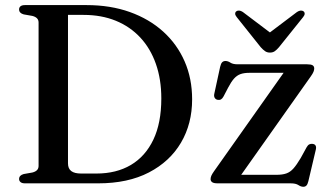

<svg xmlns="http://www.w3.org/2000/svg" viewBox="-20 -720 1286 754"><path d="M55 -17Q55 -31.5 73 -36.5L107 -42.5Q119 -45.5 125.2 -51.8Q131.5 -58 131.5 -68.5V-631.5Q131.5 -642 125.2 -648.2Q119 -654.5 107 -657.5L73 -663.5Q55 -668.5 55 -683Q55 -691 60.8 -695.5Q66.5 -700 78 -700H320Q413.5 -700 489.8 -672.8Q566 -645.5 620.8 -596Q675.5 -546.5 705 -479Q734.5 -411.5 734.5 -330Q734.5 -234 690.8 -159.8Q647 -85.5 564.8 -42.8Q482.5 0 365.5 0H78Q66.5 0 60.8 -4.8Q55 -9.5 55 -17ZM358.5 -38.5Q437 -38.5 494 -72.2Q551 -106 582.2 -171.5Q613.5 -237 613.5 -333.5Q613.5 -408.5 592.2 -469Q571 -529.5 531 -572.5Q491 -615.5 434.8 -638.5Q378.5 -661.5 308 -661.5H247V-78.5Q247 -58 259.8 -48.2Q272.5 -38.5 298.5 -38.5ZM1200.5 -420 914.5 -15.5 896 -33.5H1065.5Q1089 -33.5 1104.2 -38.8Q1119.5 -44 1132.2 -58.2Q1145 -72.5 1161 -99.5L1184 -141.5Q1189 -150.5 1195 -153.2Q1201 -156 1207.5 -155Q1216 -154 1219.2 -148.5Q1222.5 -143 1220.5 -133.5L1191 -8.5Q1188 4 1183.2 8.8Q1178.5 13.5 1171 13.5Q1162 13.5 1151.8 6.8Q1141.5 0 1121.5 0H835Q819.5 0 813.2 -4.5Q807 -9 807 -16.5Q807 -23 810 -30Q813 -37 820.5 -47.5L1105 -450L1121.5 -434H959Q938.5 -434 924.5 -429Q910.5 -424 899.2 -411.5Q888 -399 876 -376L858 -341.5Q853.5 -333 848 -329.8Q842.5 -326.5 834.5 -328Q827 -329.5 823.2 -335.8Q819.5 -342 821.5 -351.5L844.5 -457.5Q847.5 -470.5 852.5 -475.5Q857.5 -480.5 865.5 -480.5Q875 -480.5 884.8 -474Q894.5 -467.5 913.5 -467.5H1186Q1201.5 -467.5 1207.8 -463.5Q1214 -459.5 1214 -451Q1214 -445 1211 -437.8Q1208 -430.5 1200.5 -420ZM1060 -577.5 933.5 -673Q926 -678 919.2 -678.5Q912.5 -679 907.5 -675Q903.5 -672 903.5 -666.2Q903.5 -660.5 909.5 -653L1004 -534.5Q1013 -524.5 1021 -519Q1029 -513.5 1040 -513.5Q1051.5 -513.5 1059.2 -519Q1067 -524.5 1075.5 -534.5L1170.5 -653Q1176.5 -660.5 1176.5 -666.2Q1176.5 -672 1172.5 -675Q1167.5 -679 1160.8 -678.5Q1154 -678 1146.5 -673L1020 -577.5Z"/></svg>

Font: Fraunces 24pt
Style: Regular
Weight: 400
Version: Version 1.000;[b76b70a41]